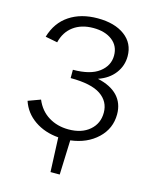

<svg xmlns="http://www.w3.org/2000/svg" viewBox="-126 -747 821 1026"><g transform="rotate(15 284.5 -234.5)"><path d="M312 4 305 195H254L246 5Q170 -1 114 -39.5Q58 -78 37 -141L105 -166Q129 -109 177 -79.5Q225 -50 287 -50Q360 -50 403.5 -87.5Q447 -125 447 -185Q447 -247 394.5 -282.5Q342 -318 228 -318V-364Q324 -364 372.5 -401Q421 -438 421 -494Q421 -547 381.5 -577.5Q342 -608 277 -608Q211 -608 167 -575.5Q123 -543 109 -484L42 -497Q66 -579 130 -621.5Q194 -664 286 -664Q380 -664 436 -622.5Q492 -581 492 -509Q492 -456 460 -414Q428 -372 370 -352Q443 -336 480.5 -296Q518 -256 518 -195Q518 -116 460.5 -61.5Q403 -7 312 4Z"/></g></svg>

Font: Ysabeau SC
Style: Regular
Weight: 400
Designer: Christian Thalmann (Catharsis Fonts)
Version: Version 0.003